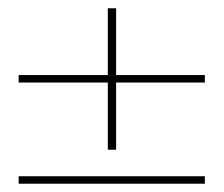

<svg xmlns="http://www.w3.org/2000/svg" viewBox="-20 -443 540 463"><path d="M25 0V-18H474V0ZM240 -82V-423H260V-82ZM25 -244V-262H474V-244Z"/></svg>

Font: DM Sans 20pt Thin
Style: Regular
Weight: 250
Version: Version 4.004;gftools[0.9.30]